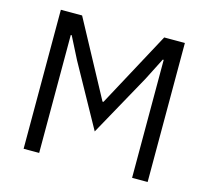

<svg xmlns="http://www.w3.org/2000/svg" viewBox="-105 -855 1063 978"><g transform="rotate(15 426.5 -366.5)"><path d="M181 0H99V-733H211L425 -336H430L644 -733H753V0H671V-622H666L607 -506L426 -179L245 -506L186 -622H181Z"/></g></svg>

Font: IBM Plex Sans SC
Style: Regular
Weight: 400
Designer: Mike Abbink; Paul van der Laan; Pieter van Rosmalen; Eunyou Noh; Wujin Sim; Chorong Kim; Dohee Lee; Yejin We; Jinhee Kim
Foundry: Sandoll Inc.
Version: Version 1.000